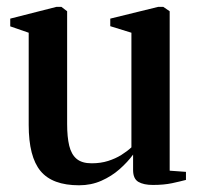

<svg xmlns="http://www.w3.org/2000/svg" viewBox="-20 -542 592 572"><path d="M435.5 9Q408 9 392.2 -0.2Q376.5 -9.5 376.5 -35.5V-81.5Q360.5 -59.5 336.5 -38.2Q312.5 -17 282 -3.5Q251.5 10 215.5 10Q136 10 100.8 -32.5Q65.5 -75 65.5 -170V-444.5L10.5 -463.5V-486.5L148 -521.5H163L180 -508.5V-172.5Q180 -134 186.2 -108Q192.5 -82 208.2 -68.8Q224 -55.5 253 -55.5Q280 -55.5 302 -62.5Q324 -69.5 341.2 -80.2Q358.5 -91 371.5 -103V-444.5L308.5 -464V-486.5L451 -521.5H466.5L485.5 -508.5V-33.5L534 -30V-6Q517 -1.5 492.5 3.8Q468 9 435.5 9Z"/></svg>

Font: Merriweather 120pt SemiBold
Style: Regular
Weight: 600
Version: Version 2.100